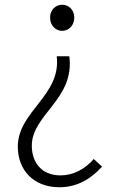

<svg xmlns="http://www.w3.org/2000/svg" viewBox="-20 -567 491 809"><path d="M230 222C308 222 366 184 410 135L375 103C338 146 288 172 235 172C152 172 114 114 114 47C114 -85 296 -149 272 -330H219C239 -165 55 -98 55 51C55 150 122 222 230 222ZM242 -437C269 -437 293 -459 293 -493C293 -526 269 -547 242 -547C215 -547 191 -526 191 -493C191 -459 215 -437 242 -437Z"/></svg>

Font: Noto Sans JP Light
Style: Regular
Weight: 300
Designer: Ryoko NISHIZUKA (kana & ideographs); Paul D. Hunt (Latin, Greek & Cyrillic); Wenlong ZHANG (bopomofo); Sandoll Communica
Foundry: Adobe Systems Incorporated
Version: Version 1.004;PS 1.004;hotconv 1.0.82;makeotf.lib2.5.63406